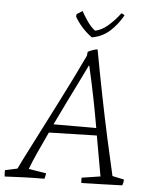

<svg xmlns="http://www.w3.org/2000/svg" viewBox="-70 -879 732 935"><g transform="rotate(5 296.0 -411.5)"><path d="M-12 9Q-13 1 -13 -6.5Q-13 -14 -13 -22L47 -35Q64 -71 91.5 -124.5Q119 -178 151.5 -242Q184 -306 218 -372.5Q252 -439 282.5 -501Q313 -563 336 -612L338 -631Q346 -636 361.5 -641.5Q377 -647 385 -647L386 -642Q406 -533 427.5 -425Q449 -317 470.5 -218.5Q492 -120 511 -39L568 -27Q568 -11 562 2Q504 4 452.5 5.5Q401 7 363 8Q361 -4 362 -18L453 -32Q444 -81 435.5 -130Q427 -179 418 -229L184 -223Q158 -168 136 -119.5Q114 -71 102 -38L188 -24Q187 -18 185.5 -10.5Q184 -3 182 3Q125 3 75 5Q25 7 -12 9ZM350 -566Q334 -533 310 -484Q286 -435 258 -378.5Q230 -322 203 -265H412Q400 -334 385.5 -407.5Q371 -481 352 -563ZM352 -703Q323 -724 302 -748Q281 -772 267 -797L268 -809L296 -827Q308 -805 325 -780Q342 -755 364 -737Q396 -742 429 -771Q462 -800 485 -832Q488 -832 494.5 -828.5Q501 -825 501 -823Q475 -777 439 -744.5Q403 -712 352 -703Z"/></g></svg>

Font: Labrada Lght
Style: Italic
Weight: 300
Italic angle: -7°
Designer: Mercedes Jáuregui
Foundry: Omnibus-Type Team
Version: Version 1.000; ttfautohint (v1.8.4.7-5d5b)